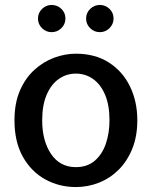

<svg xmlns="http://www.w3.org/2000/svg" viewBox="-20 -745 618 776"><path d="M286.5 11Q219 11 162.5 -20.2Q106 -51.5 72.2 -111.8Q38.5 -172 38.5 -259Q38.5 -328 60.5 -378.8Q82.5 -429.5 118.8 -462.5Q155 -495.5 199 -511.8Q243 -528 286.5 -528Q364 -528 419.8 -492.5Q475.5 -457 505.2 -396Q535 -335 535 -259Q535 -194.5 514.8 -144.2Q494.5 -94 459.8 -59.2Q425 -24.5 380.2 -6.8Q335.5 11 286.5 11ZM286.5 -69.5Q332.5 -69.5 362.8 -95.2Q393 -121 407.8 -164.2Q422.5 -207.5 422.5 -259Q422.5 -320.5 404.5 -362.5Q386.5 -404.5 355.8 -426Q325 -447.5 286.5 -447.5Q248.5 -447.5 217.8 -426Q187 -404.5 168.8 -362.5Q150.5 -320.5 150.5 -259Q150.5 -175.5 186.5 -122.5Q222.5 -69.5 286.5 -69.5ZM188.5 -615Q166.5 -615 150 -631Q133.5 -647 133.5 -670Q133.5 -693 150 -709Q166.5 -725 188.5 -725Q211.5 -725 228 -709.2Q244.5 -693.5 244.5 -670Q244.5 -647.5 228 -631.2Q211.5 -615 188.5 -615ZM383.5 -615Q361 -615 344.5 -631Q328 -647 328 -670Q328 -693 344.5 -709Q361 -725 383.5 -725Q406 -725 422.5 -709.2Q439 -693.5 439 -670Q439 -647.5 422.5 -631.2Q406 -615 383.5 -615Z"/></svg>

Font: Expletus Sans Medium
Style: Regular
Weight: 500
Version: Version 7.500